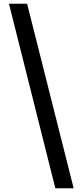

<svg xmlns="http://www.w3.org/2000/svg" viewBox="-20 -826 427 1027"><path d="M28 -806H125L374 181H276Z"/></svg>

Font: Merged Yaku Han JP
Style: Bold
Weight: 700
Designer: Ryoko NISHIZUKA 西塚涼子 (kana, bopomofo & ideographs); Paul D. Hunt (Latin, Greek & Cyrillic); Sandoll Communications 산돌커뮤니
Foundry: Adobe
Version: Version 2.004